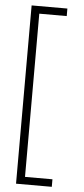

<svg xmlns="http://www.w3.org/2000/svg" viewBox="-60 -844 422 966"><g transform="rotate(5 150.5 -361.0)"><path d="M59.6 -810.5Q120.1 -810.5 240.2 -810.5Q240.2 -797.9 240.2 -772.5Q193.4 -772.5 101.6 -772.5Q101.6 -497.1 101.6 51.8Q147.5 51.8 240.2 51.8Q240.2 64.5 240.2 89.8Q179.7 89.8 59.6 89.8Q59.6 89.8 59.6 89.8Q59.6 -134.8 59.6 -360.4Q59.6 -585 59.6 -810.5Z"/></g></svg>

Font: No Time for a New Roman
Style: XXL
Weight: 400
Monospace: yes
Designer: Arthur Shnapir
Foundry: Arthur Shnapir
Version: Version_01